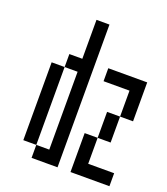

<svg xmlns="http://www.w3.org/2000/svg" viewBox="-128 -778 756 869"><g transform="rotate(20 250.0 -344.0)"><path d="M500 0V-62.5H375Q375 -62.5 375 -187.5H312.5V0ZM125 -62.5V0H250V-687.5H187.5V-500H125V-437.5H62.5Q62.5 -437.5 62.5 -62.5ZM125 -62.5Q125 -62.5 125 -437.5H187.5Q187.5 -437.5 187.5 -62.5ZM375 -187.5H437.5Q437.5 -187.5 437.5 -312.5H375Q375 -312.5 375 -187.5ZM437.5 -312.5H500V-500H312.5V-437.5H437.5Q437.5 -437.5 437.5 -312.5Z"/></g></svg>

Font: CalcUnifontExMono
Style: Regular
Weight: 500
Version: Version 15.0.06